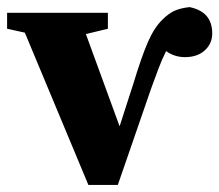

<svg xmlns="http://www.w3.org/2000/svg" viewBox="-27 -519 618 541"><path d="M222 2 43 -427 -7 -438V-483H277V-438L215 -423L310 -163L349 -284Q372 -360 390 -401Q408 -442 431 -464Q448 -481 464.5 -488.5Q481 -496 507 -499Q571 -486 571 -425Q571 -396 550 -377Q529 -358 494 -358Q465 -358 441 -375Q429 -351 419.5 -325.5Q410 -300 399 -270L305 2Z"/></svg>

Font: Source Serif 4
Style: Bold
Weight: 700
Designer: Frank Grießhammer
Foundry: Adobe
Version: Version 4.005;hotconv 1.1.0;makeotfexe 2.6.0